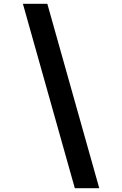

<svg xmlns="http://www.w3.org/2000/svg" viewBox="-20 -843 640 1006"><path d="M372 143 100 -823H228L500 143Z"/></svg>

Font: Iosevka Etoile
Style: Bold Italic
Weight: 700
Italic angle: -9°
Designer: Belleve Invis
Foundry: Belleve Invis
Version: Version 28.1.0; ttfautohint (v1.8.4)